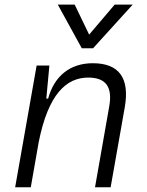

<svg xmlns="http://www.w3.org/2000/svg" viewBox="-20 -796 626 816"><path d="M44.4 0H110.8L144.5 -191.9C185.1 -396.5 262.2 -466.3 355 -466.3C431.2 -466.3 458.5 -425.3 444.3 -344.2L383.8 0H450.2L510.3 -340.3C531.7 -463.4 486.8 -527.3 374.5 -527.3C277.8 -527.3 210.4 -472.7 184.6 -377H176.8L189.9 -517.6H135.7ZM327.6 -590.8H375.5L543.9 -776.4H467.3L358.9 -648.9L297.4 -776.4H225.6Z"/></svg>

Font: Cascadia Code NF Light
Style: Italic
Weight: 300
Italic angle: -10°
Monospace: yes
Designer: Aaron Bell
Foundry: Saja Typeworks
Version: Version 2404.023